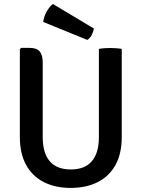

<svg xmlns="http://www.w3.org/2000/svg" viewBox="-20 -928 710 962"><path d="M590 -241.5Q590 -158.5 558.8 -101.8Q527.5 -45 470 -15.8Q412.5 13.5 334 13.5Q256.5 13.5 199.2 -15.8Q142 -45 110.8 -101.8Q79.5 -158.5 79.5 -241.5V-681.5L86 -688H129Q164 -688 179 -670.2Q194 -652.5 194 -614.5V-241.5Q194 -161.5 229.2 -120.2Q264.5 -79 335 -79Q405 -79 440.2 -120.2Q475.5 -161.5 475.5 -241.5V-683Q489 -685.5 503.8 -686.5Q518.5 -687.5 531 -687.5Q544 -687.5 560.2 -686.5Q576.5 -685.5 590 -683ZM245 -908Q229 -896.5 214.2 -870.5Q199.5 -844.5 196.5 -818L417.5 -728Q431.5 -737 439.8 -753.2Q448 -769.5 450.5 -785Z"/></svg>

Font: Signika Negative Light Medium
Style: Regular
Weight: 500
Version: Version 2.001